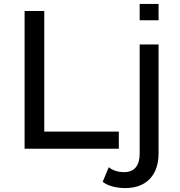

<svg xmlns="http://www.w3.org/2000/svg" viewBox="-20 -756 917 976"><path d="M690 -736V-653H786V-736ZM105 0H584V-87H205V-700H105ZM617 200C726 200 786 132 786 24V-530H690V26C690 87 662 119 611 119C580 119 552 110 533 94L502 168C529 190 573 200 617 200Z"/></svg>

Font: AWKNG-Font Medium
Style: Regular
Weight: 500
Designer: Awakening Church
Foundry: Awakening Church
Version: Version 1.700;PS 001.700;hotconv 1.0.88;makeotf.lib2.5.64775